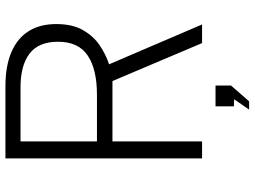

<svg xmlns="http://www.w3.org/2000/svg" viewBox="-135 -628 936 706"><g transform="rotate(-90 333.0 -275.0)"><path d="M596 0H527.5L388 -329.5H166V0H103.5V-723H369.5Q443 -723 494 -701.2Q545 -679.5 571.2 -638Q597.5 -596.5 597.5 -536Q597.5 -476 574.8 -437Q552 -398 518 -375.5Q484 -353 449.5 -342ZM337.5 -386.5Q432 -386.5 482.2 -420.8Q532.5 -455 532.5 -529.5Q532.5 -601 489 -634.2Q445.5 -667.5 365.5 -667.5H166V-386.5ZM283 173 321 118 295 117V49.5H371.5V106.5L313.5 173Z"/></g></svg>

Font: Public Sans ExtraLight
Style: Regular
Weight: 250
Designer: The Public Sans Project Authors: Dan O. Williams and USWDS (Libre Franklin designed by Pablo Impallari and Rodrigo Fuenz
Version: Version 1.007